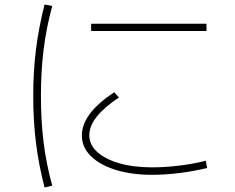

<svg xmlns="http://www.w3.org/2000/svg" viewBox="-20 -784 1040 849"><path d="M653 -11Q561 -11 491 -33Q421 -55 381.5 -94Q342 -133 342 -185Q342 -282 485 -376L506 -353Q441 -310 408 -268.5Q375 -227 375 -186Q375 -144 410 -112Q445 -80 507.5 -62Q570 -44 653 -44Q709 -44 771 -51.5Q833 -59 890 -73L896 -41Q837 -27 774.5 -19Q712 -11 653 -11ZM383 -647V-679H893V-647ZM177 45Q151 -56 139 -152.5Q127 -249 127 -360Q127 -469 139 -565Q151 -661 177 -764L211 -758Q184 -657 172.5 -562Q161 -467 161 -360Q161 -251 172.5 -156.5Q184 -62 211 37Z"/></svg>

Font: M PLUS 1 Thin ExtraLight
Style: Regular
Weight: 250
Version: Version 1.001